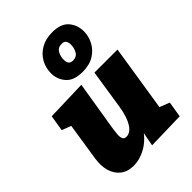

<svg xmlns="http://www.w3.org/2000/svg" viewBox="-255 -1004 1137 1137"><g transform="rotate(-45 313.5 -435.5)"><path d="M180 15Q130 15 97.5 -10.5Q65 -36 52.5 -79Q40 -122 48 -176L89 -441L103 -407L27 -436L43 -536L299 -544L247 -225Q244 -203 242.5 -183Q241 -163 247 -150Q253 -137 271 -137Q286 -137 301 -146.5Q316 -156 328.5 -175.5Q341 -195 351 -224.5Q361 -254 367 -294L405 -540H598L529 -100L507 -133L595 -99L579 0L342 6L370 -144L430 -252Q415 -161 374.5 -101.5Q334 -42 282.5 -13.5Q231 15 180 15ZM359 -592Q286 -592 253 -630Q220 -668 220 -719Q220 -763 240.5 -801Q261 -839 301 -862.5Q341 -886 397 -886Q469 -886 501.5 -848Q534 -810 534 -757Q534 -716 514 -678Q494 -640 455.5 -616Q417 -592 359 -592ZM366 -680Q397 -680 410.5 -704Q424 -728 424 -755Q424 -775 416 -786.5Q408 -798 388 -798Q357 -798 343.5 -774.5Q330 -751 330 -723Q330 -703 338 -691.5Q346 -680 366 -680Z"/></g></svg>

Font: Bitter Thin Black
Style: Italic
Weight: 900
Italic angle: -9°
Version: Version 3.020